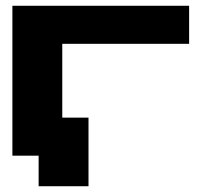

<svg xmlns="http://www.w3.org/2000/svg" viewBox="-20 -540 700 666"><path d="M636 -388H196V-132H287V106H114V0H23V-520H636Z"/></svg>

Font: Non Bureau Extended
Style: Bold
Weight: 700
Width: 7
Designer: Jona Saucedo
Foundry: Non Foundry
Version: Version 1.000; ttfautohint (v1.8.4)